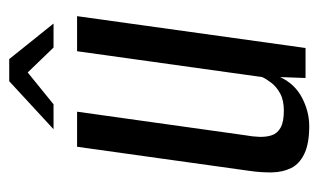

<svg xmlns="http://www.w3.org/2000/svg" viewBox="-157 -525 690 416"><g transform="rotate(-90 188.0 -317.0)"><path d="M123 8Q85 8 63 -2.5Q41 -13 32 -31Q23 -49 22.5 -72.5Q22 -96 26 -123L78 -495H154L103 -131Q100 -115 99.5 -100Q99 -85 103 -73Q107 -61 119.5 -54Q132 -47 156 -47Q179 -47 193.5 -55Q208 -63 216.5 -74Q225 -85 229 -94L285 -495H361L292 0H227L229 -55Q214 -23 184 -7.5Q154 8 123 8ZM116 -546 220 -642H268L345 -546H293L239 -602L170 -546Z"/></g></svg>

Font: Alumni Sans Medium
Style: Italic
Weight: 500
Italic angle: -8°
Designer: Robert E. Leuschke
Foundry: Robert E. Leuschke
Version: Version 1.016